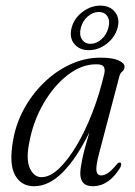

<svg xmlns="http://www.w3.org/2000/svg" viewBox="-20 -638 470 666"><path d="M324.5 -109Q312 -61.5 314.5 -45.5Q317 -29.5 331 -29.5Q341.5 -29.5 354 -37.5Q366.5 -45.5 385 -68Q391.5 -76 397 -74Q404 -71 397 -56.5Q357.5 8 302 8Q258.5 8 258.5 -36.5Q258.5 -52.5 265 -84.5Q271.5 -116.5 290 -179Q246.5 -90 198.2 -41Q150 8 98 8Q53.5 8 32.2 -30.5Q11 -69 25 -148.5Q34 -205 61.5 -256.8Q89 -308.5 130.2 -349.2Q171.5 -390 222.5 -414Q273.5 -438 329.5 -438Q370 -438 391.2 -428.5Q412.5 -419 412 -406Q412 -396.5 404.2 -390Q396.5 -383.5 394 -373ZM81.5 -143.5Q69.5 -84 83.8 -53.8Q98 -23.5 124 -23.5Q153 -23.5 184.5 -53.2Q216 -83 246.2 -134Q276.5 -185 301.2 -249.5Q326 -314 342 -383.5Q345 -399 339.5 -407Q334 -415 313.5 -415Q263 -415 214.8 -377.8Q166.5 -340.5 130.8 -278.8Q95 -217 81.5 -143.5ZM288 -464Q255 -464 237.2 -486.2Q219.5 -508.5 228.5 -542Q237 -574.5 266 -596.5Q295 -618.5 328 -618.5Q361.5 -618.5 379 -596.2Q396.5 -574 388 -542Q379 -508.5 350.2 -486.2Q321.5 -464 288 -464ZM322.5 -596.5Q302.5 -596.5 284.5 -581Q266.5 -565.5 260.5 -542Q254 -517.5 264 -501.8Q274 -486 294 -486Q314.5 -486 332.2 -502Q350 -518 356 -542Q362.5 -565.5 352.8 -581Q343 -596.5 322.5 -596.5Z"/></svg>

Font: Fraunces 144pt Soft Light
Style: Italic
Weight: 300
Italic angle: -16°
Version: Version 1.000;[b76b70a41]